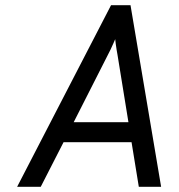

<svg xmlns="http://www.w3.org/2000/svg" viewBox="-20 -720 688 740"><path d="M46 0 408 -700H483L601 0H515L487 -172H225L137 0ZM264 -249H475L433 -508Q431.5 -516 429.5 -528Q427.5 -540 426 -551.5Q424.5 -563 424 -569Q421.5 -563 416.5 -551.8Q411.5 -540.5 406 -528.8Q400.5 -517 396 -509Z"/></svg>

Font: Overpass
Style: Italic
Weight: 400
Italic angle: -10°
Designer: Delve Withrington, Dave Bailey, Thomas Jockin
Foundry: Delve Fonts LLC
Version: Version 4.000